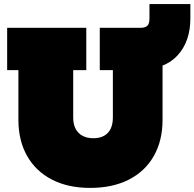

<svg xmlns="http://www.w3.org/2000/svg" viewBox="-20 -908 951 939"><path d="M468 -772H775V-323Q775 -220 732.2 -145Q689.5 -70 610 -29.5Q530.5 11 421 11Q313 11 234.2 -29.5Q155.5 -70 112.8 -145Q70 -220 70 -323V-565H15V-772H402V-565H338V-333Q338 -300.5 349.8 -278Q361.5 -255.5 383.8 -243.8Q406 -232 437 -232Q467.5 -232 488.8 -243.8Q510 -255.5 521 -278Q532 -300.5 532 -333V-565H468ZM911 -888V-818Q911 -705.5 848.5 -637.2Q786 -569 668 -569H599V-772H668Q689 -772 700 -781.5Q711 -791 711 -818V-888Z"/></svg>

Font: Hepta Slab ExtraLight Black
Style: Regular
Weight: 900
Version: Version 1.102